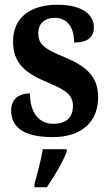

<svg xmlns="http://www.w3.org/2000/svg" viewBox="-20 -567 462 808"><path d="M202 10C325 10 393 -55 393 -159C393 -249 337 -291 250 -327C165 -362 141 -381 141 -428C141 -469 170 -492 210 -492C260 -492 292 -456 292 -388C350 -388 375 -411 375 -453C375 -502 331 -547 222 -547C110 -547 35 -495 35 -393C35 -301 84 -260 185 -218C260 -187 287 -165 287 -121C287 -77 263 -46 204 -46C144 -46 106 -93 106 -174C68 -174 27 -157 27 -102C27 -34 76 10 202 10ZM125 208V221H177C207 179 245 113 261 71V61H160C153 106 136 167 125 208Z"/></svg>

Font: Noto Serif Tamil Condensed
Style: Bold
Weight: 700
Width: 3
Designer: Indian Type Foundry, Tom Grace, and the Monotype Design Team
Foundry: Monotype Imaging Inc.
Version: Version 2.004